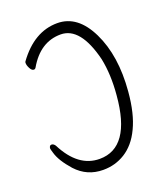

<svg xmlns="http://www.w3.org/2000/svg" viewBox="-133 -796 767 897"><g transform="rotate(-20 250.0 -348.0)"><path d="M226 11Q146 11 92 -48Q44 -102 32 -145Q26 -164 26 -169Q28 -183 38 -183Q48 -183 56 -171Q121 -43 228 -43Q382 -43 403 -295Q412 -396 395 -478Q352 -652 254 -652Q152 -652 91 -546Q87 -540 81 -540Q71 -540 63 -555Q54 -572 55 -584Q55 -587 57 -590Q142 -707 257 -707Q358 -707 416 -588Q475 -467 460 -293Q451 -186 418 -118Q402 -84 381 -59.5Q360 -35 335 -19.5Q310 -4 283 3.5Q256 11 226 11ZM56 -170V-171Q56 -170 56 -170Z"/></g></svg>

Font: LXGW WenKai Mono TC Light
Style: Regular
Weight: 300
Designer: LXGW / Fontworks Inc.
Foundry: LXGW / Fontworks Inc.
Version: Version 1.330